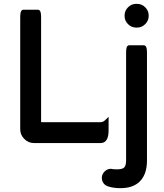

<svg xmlns="http://www.w3.org/2000/svg" viewBox="-20 -733 851 997"><path d="M85 -61.5V-641.6Q85 -656.7 86.7 -665.8Q88.4 -674.8 92.3 -678.7Q96.2 -682.6 101.6 -682.6H176.8Q182.1 -682.6 186 -678.7Q189.9 -674.8 191.7 -665.8Q193.4 -656.7 193.4 -641.6V-101.6L193.8 -99.1L196.3 -98.6H502.9Q516.1 -98.6 528.8 -111.8L543.9 -126.5V-57.6Q543.9 -26.4 535.6 -10.3Q524.9 9.8 502.9 9.8H156.2Q127.4 9.8 106.2 -11.5Q85 -32.7 85 -61.5ZM627 -649.4V-653.3Q627 -677.2 644.8 -695.1Q662.6 -712.9 686.5 -712.9H692.4Q716.3 -712.9 734.1 -695.1Q752 -677.2 752 -653.3V-649.4Q752 -625.5 734.1 -607.7Q716.3 -589.8 692.4 -589.8H686.5Q662.6 -589.8 644.8 -607.7Q627 -625.5 627 -649.4ZM567.9 145.5H570.8Q576.7 146.5 585 146.5Q615.2 146.5 625 136.7Q634.8 127 634.8 98.6V-457Q634.8 -472.2 636 -478.8Q637.2 -485.4 638.4 -488.5Q639.6 -491.7 642.8 -494.9Q646 -498 651.4 -498H726.6Q731.9 -498 735.8 -494.1Q739.7 -490.2 741.5 -481.2Q743.2 -472.2 743.2 -457V100.6Q743.2 171.9 706.1 209Q670.9 244.1 605.5 244.1Q568.8 244.1 541 234.9Q525.9 230 517.3 218Q508.8 206.1 508.8 190.4Q508.8 171.9 522.9 157.7Q537.1 143.6 555.7 143.6H556.2Z"/></svg>

Font: YuPearl-SemiBold
Style: SemiBold
Weight: 600
Designer: Max Yao
Foundry: Max-Everyday
Version: Version 1.011; ttfautohint (v1.8.3)